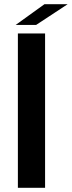

<svg xmlns="http://www.w3.org/2000/svg" viewBox="-20 -897 343 917"><path d="M54.7 -777.8 192.4 -877H303.2L152.3 -777.8ZM65.4 0V-737.3H195.3V0Z"/></svg>

Font: Epilogue SemiBold
Style: Regular
Weight: 600
Designer: Tyler Finck
Foundry: Etcetera Type Co
Version: Version 2.112